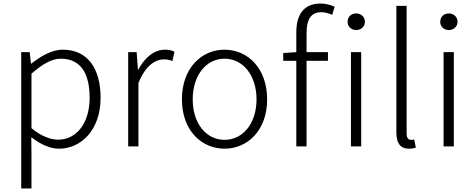

<svg xmlns="http://www.w3.org/2000/svg" viewBox="-20 -828 2686 1086"><path d="M100 238H158V46L157 -52C211 -10 264 13 314 13C439 13 549 -93 549 -275C549 -439 477 -547 335 -547C270 -547 209 -508 157 -468H155L148 -533H100ZM309 -38C270 -38 215 -55 158 -103V-411C220 -466 273 -496 324 -496C443 -496 487 -403 487 -275C487 -132 413 -38 309 -38Z M705 0H763V-358C802 -457 859 -492 906 -492C927 -492 937 -490 955 -483L967 -535C950 -544 934 -547 913 -547C851 -547 798 -501 762 -434H760L753 -533H705Z M1250 13C1379 13 1491 -89 1491 -266C1491 -444 1379 -547 1250 -547C1121 -547 1009 -444 1009 -266C1009 -89 1121 13 1250 13ZM1250 -37C1146 -37 1070 -130 1070 -266C1070 -402 1146 -496 1250 -496C1354 -496 1431 -402 1431 -266C1431 -130 1354 -37 1250 -37Z M1656 -533 1582 -528V-484H1656V0H1714V-484H1835V-533H1714V-642C1714 -717 1739 -759 1796 -759C1816 -759 1837 -754 1859 -744L1873 -790C1848 -801 1820 -808 1793 -808C1703 -808 1656 -751 1656 -645ZM1965 0H2023V-533H1965ZM1995 -752C1968 -752 1946 -734 1946 -704C1946 -677 1968 -658 1995 -658C2021 -658 2044 -677 2044 -704C2044 -734 2021 -752 1995 -752Z M2293 13C2312 13 2322 10 2332 7L2323 -39C2312 -37 2308 -37 2304 -37C2290 -37 2280 -48 2280 -73V-795H2222V-79C2222 -17 2245 13 2293 13Z M2489 0H2547V-533H2489ZM2519 -658C2545 -658 2568 -677 2568 -704C2568 -734 2545 -752 2519 -752C2492 -752 2470 -734 2470 -704C2470 -677 2492 -658 2519 -658Z"/></svg>

Font: Noto Sans CJK KR Light
Style: Regular
Weight: 300
Designer: Ryoko NISHIZUKA (kana & ideographs); Paul D. Hunt (Latin, Greek & Cyrillic); Wenlong ZHANG (bopomofo); Sandoll Communica
Foundry: Adobe Systems Incorporated
Version: Version 1.004;PS 1.004;hotconv 1.0.82;makeotf.lib2.5.63406